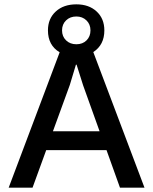

<svg xmlns="http://www.w3.org/2000/svg" viewBox="-20 -865 705 885"><path d="M533 0 471 -173H193L130 0H20L255 -624Q201 -656 201 -725Q201 -779 237 -812Q273 -845 332 -845Q390 -845 425.5 -812Q461 -779 461 -725Q461 -658 410 -625L646 0ZM332 -789Q303 -789 284.5 -771Q266 -753 266 -725Q266 -697 284.5 -679Q303 -661 332 -661Q361 -661 379 -679Q397 -697 397 -725Q397 -753 378.5 -771Q360 -789 332 -789ZM224 -260H439L363 -472L333 -567H330L302 -474Z"/></svg>

Font: Elaine Sans Medium
Style: Regular
Weight: 500
Designer: Wei Huang
Foundry: Wei Huang
Version: Version 2.001;December 24, 2019;FontCreator 12.0.0.2547 64-b